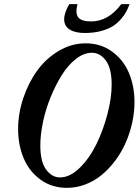

<svg xmlns="http://www.w3.org/2000/svg" viewBox="-20 -883 662 916"><path d="M384.8 -725.6Q338.4 -725.6 312.3 -742.2Q286.1 -758.8 286.1 -791Q286.1 -821.3 310.5 -863.3H349.6Q338.4 -819.3 353.5 -800Q368.7 -780.8 414.6 -780.8Q497.1 -780.8 558.6 -863.3H598.1Q590.8 -843.8 582.8 -828.1Q574.7 -812.5 557.4 -792.2Q540 -772 518.6 -758.3Q497.1 -744.6 462.4 -735.1Q427.7 -725.6 384.8 -725.6ZM299.3 13.2Q227.1 13.2 173.3 -25.9Q119.6 -64.9 93 -127.9Q66.4 -190.9 66.4 -267.6Q66.4 -340.8 90.8 -414.1Q115.2 -487.3 157 -545.4Q198.7 -603.5 259.8 -639.9Q320.8 -676.3 388.7 -676.3Q460.4 -676.3 514.4 -637.2Q568.4 -598.1 595 -535.2Q621.6 -472.2 621.6 -395.5Q621.6 -346.7 610.6 -297.1Q599.6 -247.6 579.8 -202.4Q560.1 -157.2 530.5 -117.7Q501 -78.1 466.1 -49.1Q431.2 -20 387.9 -3.4Q344.7 13.2 299.3 13.2ZM266.1 -36.6Q313.5 -36.6 359.9 -81.8Q406.2 -127 439.2 -193.8Q472.2 -260.7 492.4 -337.9Q512.7 -415 512.7 -479Q512.7 -556.6 485.1 -594Q457.5 -631.3 418.5 -631.3Q380.4 -631.3 342.5 -602.1Q304.7 -572.8 274.9 -524.9Q245.1 -477.1 221.4 -419.2Q197.8 -361.3 185.1 -300.8Q172.4 -240.2 172.4 -189Q172.4 -111.3 200 -74Q227.5 -36.6 266.1 -36.6Z"/></svg>

Font: Elstob 6pt SemiBold
Style: Italic
Weight: 600
Italic angle: -20°
Designer: Peter S. Baker
Version: Version 1.015